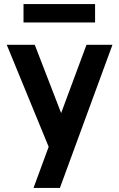

<svg xmlns="http://www.w3.org/2000/svg" viewBox="-20 -719 584 939"><path d="M150 -500H13L218 -1L144 200H273L530 -500H403L279 -166ZM445 -699H95V-609H445Z"/></svg>

Font: Perun SemiBold
Style: Regular
Weight: 600
Foundry: Copyright (c) Stefan Peev, Context Ltd, 2016
Version: Version 1.089